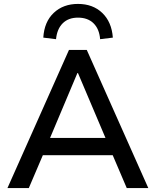

<svg xmlns="http://www.w3.org/2000/svg" viewBox="-20 -960 794 980"><path d="M18 0 332 -705H423L737 0H627L542 -199L590 -168H164L212 -199L127 0ZM375 -587 225 -231 200 -256H554L529 -231L378 -587ZM266 -760 201 -768Q206 -849 254.5 -894.5Q303 -940 378 -940Q454 -940 502 -894Q550 -848 556 -768L491 -760Q487 -812 457.5 -841Q428 -870 378 -870Q329 -870 300 -841Q271 -812 266 -760Z"/></svg>

Font: NunitoSans_10ptSemiBold
Style: Regular
Weight: 600
Designer: Vernon Adams
Foundry: Vernon Adams
Version: Version 3.101;gftools[0.9.27]